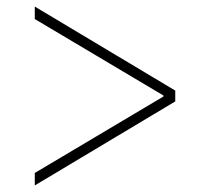

<svg xmlns="http://www.w3.org/2000/svg" viewBox="-20 -591 640 585"><path d="M86 -64 478 -297V-300L86 -533V-571L514 -315V-282L86 -26Z"/></svg>

Font: IBM Plex Sans Arabic ExtraLight
Style: Regular
Weight: 200
Designer: Mike Abbink, Paul van der Laan, Pieter van Rosmalen, Wael Morcos, Khajak Apelian
Foundry: Bold Monday
Version: Version 1.1